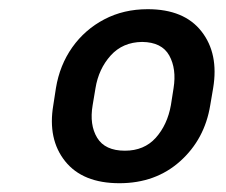

<svg xmlns="http://www.w3.org/2000/svg" viewBox="-20 -742 499 424"><path d="M97.7 -509.8 103.5 -547.4Q111.8 -598.1 139.6 -637.5Q167.5 -676.8 210.2 -699.2Q252.9 -721.7 306.2 -721.7Q386.7 -721.7 425 -672.6Q463.4 -623.5 450.7 -547.4L444.3 -509.8Q432.1 -434.6 377.9 -386Q323.7 -337.4 243.7 -337.4Q162.6 -337.4 123.8 -386Q85 -434.6 97.7 -509.8ZM190.9 -547.4 184.6 -509.8Q177.2 -466.3 194.6 -437.7Q211.9 -409.2 255.9 -409.2Q298.3 -409.2 324 -437.7Q349.6 -466.3 357.4 -509.8L363.3 -547.4Q370.1 -589.8 353.8 -619.4Q337.4 -648.9 293.9 -649.4Q251 -648.9 224.4 -619.4Q197.8 -589.8 190.9 -547.4Z"/></svg>

Font: Inter Display
Style: Bold Italic
Weight: 700
Italic angle: -9.39999°
Designer: Rasmus Andersson
Foundry: rsms
Version: Version 4.000;git-a52131595